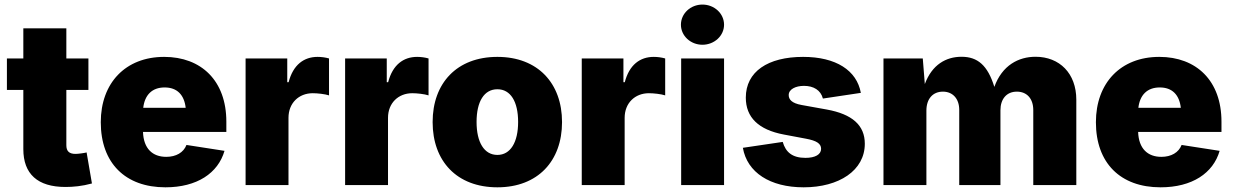

<svg xmlns="http://www.w3.org/2000/svg" viewBox="-20 -798 5318 828"><path d="M80.6 -675.8V-545.9H9.8V-410.2H80.6V-154.8C80.6 -47.9 142.1 8.3 262.2 8.3C295.9 8.3 334 4.9 376.5 -6.8L353.5 -140.6C345.2 -138.2 317.4 -134.3 305.7 -134.3C277.8 -134.3 266.1 -146.5 266.1 -171.9V-410.2H361.3V-545.9H266.1V-675.8Z M693.4 9.8C829.6 9.8 920.4 -51.3 948.2 -147.5L784.2 -172.9C771.5 -140.1 739.3 -121.6 696.8 -121.6C638.2 -121.6 599.1 -156.7 596.7 -229H956.1V-273.4C956.1 -449.7 848.1 -552.7 688 -552.7C521 -552.7 414.6 -439.9 414.6 -271C414.6 -95.2 520 9.8 693.4 9.8ZM597.7 -333C604 -388.2 635.7 -420.9 689.9 -420.9C743.7 -420.9 774.4 -389.2 780.8 -333Z M1039.1 0H1224.1V-290C1224.1 -353.5 1268.6 -396 1328.6 -396C1348.6 -396 1380.9 -392.6 1398.9 -386.7V-545.9C1383.8 -550.3 1366.2 -552.7 1349.6 -552.7C1290.5 -552.7 1244.1 -518.6 1224.6 -443.4H1218.8V-545.9H1039.1Z M1468.3 0H1653.3V-290C1653.3 -353.5 1697.8 -396 1757.8 -396C1777.8 -396 1810.1 -392.6 1828.1 -386.7V-545.9C1813 -550.3 1795.4 -552.7 1778.8 -552.7C1719.7 -552.7 1673.3 -518.6 1653.8 -443.4H1647.9V-545.9H1468.3Z M2125 9.8C2299.3 9.8 2403.8 -103.5 2403.8 -271.5C2403.8 -439 2299.3 -552.7 2125 -552.7C1949.7 -552.7 1845.7 -439 1845.7 -271.5C1845.7 -103.5 1949.7 9.8 2125 9.8ZM2125 -129.9C2067.9 -129.9 2035.2 -184.6 2035.2 -272C2035.2 -360.4 2067.9 -413.1 2125 -413.1C2181.6 -413.1 2214.4 -360.4 2214.4 -272C2214.4 -184.6 2181.6 -129.9 2125 -129.9Z M2488.8 0H2673.8V-290C2673.8 -353.5 2718.3 -396 2778.3 -396C2798.3 -396 2830.6 -392.6 2848.6 -386.7V-545.9C2833.5 -550.3 2815.9 -552.7 2799.3 -552.7C2740.2 -552.7 2693.8 -518.6 2674.3 -443.4H2668.5V-545.9H2488.8Z M2917.5 0H3102.5V-545.9H2917.5ZM3009.3 -605C3060.5 -605 3102.5 -643.6 3102.5 -691.4C3102.5 -739.7 3060.5 -778.3 3009.3 -778.3C2958 -778.3 2916.5 -739.7 2916.5 -691.4C2916.5 -643.6 2958 -605 3009.3 -605Z M3445.8 9.8C3598.6 9.8 3709.5 -63 3709.5 -178.2C3709.5 -257.8 3655.3 -305.7 3545.4 -325.7L3437 -345.2C3393.6 -353 3381.3 -369.6 3381.3 -388.2C3381.3 -412.6 3410.2 -427.7 3447.3 -427.7C3488.3 -427.7 3519.5 -409.2 3528.8 -373L3692.4 -397.5C3674.8 -494.6 3585 -552.7 3443.4 -552.7C3291 -552.7 3196.3 -488.8 3196.3 -377C3196.3 -292 3251 -238.3 3360.4 -217.8L3456.5 -199.7C3500.5 -191.4 3521 -179.2 3521 -156.2C3521 -131.8 3495.6 -117.2 3453.6 -117.2C3397 -117.2 3368.2 -141.6 3355.5 -186L3183.6 -160.6C3202.1 -54.2 3300.8 9.8 3445.8 9.8Z M3790 0H3975.1V-320.8C3975.1 -372.1 4002.9 -402.8 4046.4 -402.8C4088.4 -402.8 4116.7 -372.6 4116.7 -324.2V0H4294.4V-322.3C4294.4 -371.6 4321.3 -402.8 4365.2 -402.8C4407.7 -402.8 4436 -373.5 4436 -323.2V0H4621.6V-368.2C4621.6 -481.4 4549.3 -553.2 4445.8 -553.2C4372.6 -553.2 4301.8 -516.6 4268.1 -423.3C4239.3 -516.6 4195.8 -553.2 4126.5 -553.2C4060.1 -553.2 3999.5 -519.5 3968.3 -435.5L3959.5 -545.9H3790Z M4984.9 9.8C5121.1 9.8 5211.9 -51.3 5239.7 -147.5L5075.7 -172.9C5063 -140.1 5030.8 -121.6 4988.3 -121.6C4929.7 -121.6 4890.6 -156.7 4888.2 -229H5247.6V-273.4C5247.6 -449.7 5139.6 -552.7 4979.5 -552.7C4812.5 -552.7 4706.1 -439.9 4706.1 -271C4706.1 -95.2 4811.5 9.8 4984.9 9.8ZM4889.2 -333C4895.5 -388.2 4927.2 -420.9 4981.4 -420.9C5035.2 -420.9 5065.9 -389.2 5072.3 -333Z"/></svg>

Font: Raveo ExtraBold
Style: Regular
Weight: 800
Designer: Jakub Foglar, Rasmus Andersson (Inter)
Foundry: Jakubfoglar.com
Version: Version 1.100;Glyphs 3.2.3 (3260)